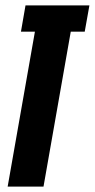

<svg xmlns="http://www.w3.org/2000/svg" viewBox="-20 -695 353 715"><path d="M8.5 0 110 -577H58L75 -675H313L295.5 -577H243.5L142 0Z"/></svg>

Font: Anybody UltraCondensed Regular
Style: Bold Italic
Weight: 700
Width: 1
Italic angle: -10°
Designer: Tyler Finck
Foundry: Etcetera Type Company
Version: Version 1.010; ttfautohint (v1.8.3) -l 8 -r 50 -G 200 -x 14 